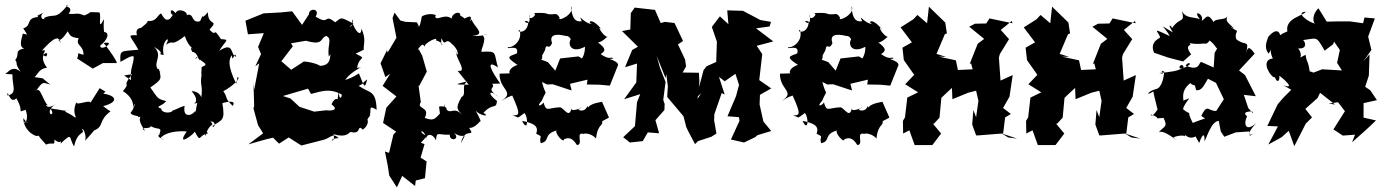

<svg xmlns="http://www.w3.org/2000/svg" viewBox="-26 -597 6025 834"><path d="M159 -257 124 -262C140 -276 143 -298 178 -303C131 -366 195 -381 175 -352C143 -356 190 -387 156 -377C207 -434 230 -445 238 -410C216 -450 220 -386 268 -461C278 -447 276 -435 316 -431C300 -397 336 -405 337 -359C298 -368 322 -372 309 -343L377 -299L421 -323H478C495 -315 440 -393 424 -410C483 -422 410 -369 409 -399C439 -420 455 -458 424 -458C441 -434 418 -443 426 -514C395 -457 416 -526 406 -543C343 -546 381 -545 340 -530C304 -544 312 -534 272 -537C299 -573 242 -565 270 -577C212 -506 214 -541 167 -520C166 -502 138 -526 165 -543C124 -521 142 -538 138 -523C84 -518 114 -485 75 -474C99 -436 93 -448 73 -451C63 -415 59 -391 79 -387C33 -376 62 -363 40 -336C54 -320 35 -325 64 -285C23 -321 2 -270 -6 -276L28 -274C26 -226 52 -191 6 -182C6 -221 15 -139 45 -170C82 -107 44 -108 85 -120C94 -100 95 -66 77 -63C91 -85 107 -41 75 -84C77 -21 142 3 138 -9C152 0 130 -16 174 31C205 18 213 40 210 9C243 37 242 -1 237 27C292 -25 271 1 296 39C310 -31 346 -13 331 -34C333 -47 353 -6 343 15C377 -21 419 -75 382 -30C428 -48 399 -73 455 -114C455 -114 461 -106 422 -136C490 -153 481 -182 423 -190L432 -199L407 -214L367 -151C364 -167 293 -131 308 -158C281 -104 315 -80 298 -88C270 -111 237 -112 273 -120C252 -112 251 -119 193 -126C223 -82 157 -100 214 -145C177 -115 163 -152 185 -137C162 -150 149 -230 129 -200C162 -247 158 -238 192 -230Z M513 -269 548 -275C497 -210 547 -248 508 -201C525 -191 557 -166 552 -126C562 -169 564 -133 541 -107C547 -91 584 -96 573 -88C603 -92 556 -93 605 -28C571 -49 626 -33 629 -49C661 -30 680 -50 666 -12C644 -3 717 25 671 3C694 -25 750 -29 785 -26C736 46 815 -13 820 -25C849 28 833 -10 878 -18C861 -34 850 -53 868 -6C877 -63 912 -48 888 -69C916 -72 906 -36 896 -49C939 -78 953 -71 940 -149C940 -149 1005 -169 985 -137C947 -173 966 -169 944 -201C982 -220 1023 -259 1006 -263L1000 -233C960 -316 969 -341 981 -357C985 -318 992 -380 1000 -351C973 -353 994 -421 926 -376C953 -421 976 -425 934 -427C894 -488 920 -430 884 -468C928 -517 877 -479 877 -544C838 -497 867 -556 843 -505C797 -492 824 -558 769 -523C816 -534 748 -571 737 -540C709 -572 713 -531 725 -533C708 -502 691 -504 674 -539C656 -531 655 -502 616 -506C606 -500 635 -513 580 -471C608 -476 556 -485 569 -444C522 -445 541 -443 575 -381C500 -373 494 -383 497 -329C493 -323 550 -364 555 -350C554 -315 538 -300 543 -249ZM848 -269 851 -280C840 -222 857 -231 848 -171C853 -159 849 -201 806 -201C856 -145 791 -141 831 -150C816 -91 832 -87 822 -116C811 -95 766 -81 776 -137C760 -135 697 -101 729 -120C713 -99 672 -109 675 -125C643 -136 677 -133 696 -158C655 -168 661 -170 627 -217C680 -254 675 -254 664 -298L650 -291C666 -283 653 -274 671 -284C625 -322 689 -348 643 -394C704 -356 645 -366 685 -358C671 -422 722 -449 695 -403C734 -427 710 -393 766 -432C788 -454 767 -422 817 -380C828 -371 790 -408 809 -372C833 -368 829 -348 844 -333C833 -366 808 -320 828 -349C864 -320 882 -318 850 -306Z M1554 -381C1552 -405 1566 -423 1544 -473C1543 -420 1501 -488 1503 -513C1522 -486 1470 -466 1509 -495C1450 -524 1460 -523 1430 -500C1378 -542 1409 -484 1345 -525C1367 -561 1315 -564 1316 -535L1286 -489L1243 -548L1193 -543L1119 -539L1040 -507L1051 -448L1120 -453L1095 -393L1108 -362L1083 -309L1100 -322L1078 -207L1075 -238L1078 -136L1075 -126L1095 -53L1117 -18L1053 30C1087 21 1122 9 1160 1L1186 27L1228 0L1283 35L1381 10C1411 1 1420 -22 1445 3C1389 6 1433 33 1423 -14C1480 3 1489 -21 1497 -24C1545 -11 1524 -56 1547 -37C1545 -25 1580 -55 1570 -77C1571 -86 1604 -111 1556 -97C1611 -84 1555 -155 1610 -120C1607 -206 1583 -190 1532 -224C1567 -242 1534 -226 1569 -252C1557 -207 1557 -221 1533 -278C1477 -242 1453 -250 1449 -240C1484 -240 1460 -258 1536 -302C1514 -304 1568 -309 1525 -302C1534 -358 1573 -336 1519 -364ZM1440 -165C1427 -176 1410 -139 1416 -142C1443 -123 1423 -114 1390 -118L1339 -112L1275 -133L1236 -169L1203 -180L1312 -212L1325 -189C1376 -202 1406 -214 1458 -187C1461 -173 1445 -157 1446 -203ZM1411 -362C1404 -353 1418 -307 1351 -311C1388 -284 1382 -322 1294 -330L1239 -294L1196 -331L1246 -396L1238 -409L1303 -420C1382 -397 1363 -432 1391 -441C1419 -428 1395 -404 1402 -352Z M1797 -477 1785 -500 1736 -502 1713 -508 1688 -542 1679 -519 1696 -433 1658 -369 1655 -379 1627 -322 1648 -262 1669 -277 1636 -224 1696 -178 1652 -129 1638 -63 1695 -25 1683 -13 1664 67 1646 61 1658 121 1665 166 1698 217 1721 167 1777 211 1780 187 1820 177 1827 104 1801 88 1818 29 1802 23 1829 -6C1779 -28 1818 -45 1828 12C1818 -10 1849 -27 1868 13C1870 -30 1878 -9 1928 -12C1925 20 1977 10 1946 -20C1996 15 2005 -37 1976 26C1990 -49 2043 5 2012 -41C2005 -45 2028 -29 2063 -75C2055 -64 2078 -50 2039 -118C2054 -96 2108 -86 2074 -107C2117 -153 2128 -119 2133 -158C2082 -198 2107 -208 2142 -173C2078 -220 2130 -210 2112 -233L2147 -234C2110 -286 2079 -343 2137 -304C2118 -369 2136 -376 2067 -372C2056 -369 2093 -433 2070 -442C2113 -461 2081 -436 2024 -441C2093 -446 2029 -482 2023 -513C2001 -482 2046 -549 1990 -515C2026 -486 1961 -551 1971 -520C1985 -555 1936 -543 1936 -516C1905 -541 1871 -503 1864 -525C1880 -535 1831 -543 1806 -525C1796 -460 1787 -485 1787 -485ZM1885 -104C1861 -77 1855 -72 1819 -85C1845 -134 1780 -123 1802 -153L1792 -225L1795 -224L1828 -286L1808 -355L1793 -383C1776 -363 1813 -427 1817 -392C1816 -411 1881 -441 1867 -422C1917 -407 1883 -380 1892 -431C1909 -387 1907 -439 1936 -407C1980 -369 1957 -339 1954 -380C1953 -337 2004 -293 1966 -284C1972 -287 1988 -291 1962 -289L2010 -229C1951 -230 1942 -229 2005 -244C1974 -227 2003 -186 1979 -176C1946 -120 1967 -119 1981 -98C1941 -145 1924 -79 1902 -147C1910 -93 1933 -143 1881 -134Z M2617 -85 2619 -87 2589 -155C2508 -141 2538 -119 2525 -136C2514 -101 2462 -123 2502 -130C2491 -125 2449 -107 2457 -131C2448 -77 2425 -127 2407 -131C2353 -129 2347 -108 2335 -152C2326 -137 2300 -130 2327 -159C2352 -219 2347 -168 2328 -241L2350 -230L2375 -231L2457 -204L2450 -233L2526 -251L2523 -230L2579 -229L2623 -225L2659 -315C2657 -337 2597 -342 2637 -342C2629 -357 2629 -330 2583 -362C2607 -377 2605 -387 2571 -413C2589 -411 2620 -448 2613 -436C2587 -444 2562 -500 2591 -464C2542 -529 2521 -498 2547 -492C2507 -495 2483 -545 2501 -505C2490 -504 2458 -496 2455 -571C2474 -535 2391 -499 2405 -520C2391 -545 2383 -533 2363 -535C2344 -534 2363 -544 2287 -540C2320 -542 2268 -494 2272 -535C2288 -464 2227 -519 2269 -503C2266 -444 2210 -459 2231 -467C2247 -413 2189 -385 2181 -393C2169 -377 2231 -409 2219 -365C2183 -351 2168 -351 2222 -315C2175 -300 2178 -263 2212 -279L2144 -277C2142 -206 2216 -198 2149 -157C2187 -180 2187 -177 2199 -182C2239 -94 2228 -97 2200 -95C2234 -88 2212 -77 2252 -106C2270 -87 2267 -19 2242 -72C2290 -62 2316 -51 2303 -16C2340 1 2312 -7 2323 25C2366 16 2331 -14 2394 -31C2374 -29 2433 45 2424 -4C2419 27 2444 -26 2480 33C2512 32 2468 -30 2514 -14C2499 -17 2539 -24 2563 5C2571 -68 2600 -44 2587 -81C2568 -39 2581 -35 2587 -69ZM2495 -326 2528 -327 2487 -352 2407 -343 2386 -290 2354 -327C2286 -356 2334 -314 2329 -356L2341 -378C2348 -418 2356 -373 2372 -410C2358 -448 2390 -451 2431 -441C2462 -441 2450 -399 2464 -436C2434 -421 2445 -357 2515 -394C2515 -326 2469 -328 2480 -295Z M3004 -167 3012 -242 3010 -281 2939 -282 2954 -308 2950 -338 2919 -404 2941 -419 2904 -497 2862 -502 2844 -497 2819 -554 2731 -564 2714 -540 2712 -469 2676 -462 2745 -394 2720 -380 2689 -305 2741 -321 2738 -239 2685 -166 2755 -188 2741 -153 2732 -49 2681 -1 2710 22 2766 16 2788 -22 2837 -18 2821 -75 2860 -119 2861 -145 2855 -163 2865 -241 2841 -302 2826 -355 2865 -258 2868 -275 2875 -223 2872 -176 2943 -92 2955 -45 2963 -28 2993 29 3006 16 3064 -3 3086 -17 3076 -74 3077 -101 3109 -193 3122 -186 3097 -263 3122 -244 3194 -294 3156 -315 3190 -210 3186 -235 3171 -179 3134 -92 3184 -88 3186 -72 3149 9 3206 22 3254 -1 3265 -10 3324 -28 3290 -69 3270 -159 3273 -130 3275 -185 3324 -213 3272 -249 3285 -362 3261 -398 3333 -417 3258 -474 3317 -482 3323 -502 3277 -510 3201 -550 3133 -552 3138 -492 3101 -526 3066 -480 3088 -416 3085 -328 3043 -309 3030 -292 3016 -239 2994 -168 3019 -192Z M3835 -85 3837 -87 3807 -155C3726 -141 3756 -119 3743 -136C3732 -101 3680 -123 3720 -130C3709 -125 3667 -107 3675 -131C3666 -77 3643 -127 3625 -131C3571 -129 3565 -108 3553 -152C3544 -137 3518 -130 3545 -159C3570 -219 3565 -168 3546 -241L3568 -230L3593 -231L3675 -204L3668 -233L3744 -251L3741 -230L3797 -229L3841 -225L3877 -315C3875 -337 3815 -342 3855 -342C3847 -357 3847 -330 3801 -362C3825 -377 3823 -387 3789 -413C3807 -411 3838 -448 3831 -436C3805 -444 3780 -500 3809 -464C3760 -529 3739 -498 3765 -492C3725 -495 3701 -545 3719 -505C3708 -504 3676 -496 3673 -571C3692 -535 3609 -499 3623 -520C3609 -545 3601 -533 3581 -535C3562 -534 3581 -544 3505 -540C3538 -542 3486 -494 3490 -535C3506 -464 3445 -519 3487 -503C3484 -444 3428 -459 3449 -467C3465 -413 3407 -385 3399 -393C3387 -377 3449 -409 3437 -365C3401 -351 3386 -351 3440 -315C3393 -300 3396 -263 3430 -279L3362 -277C3360 -206 3434 -198 3367 -157C3405 -180 3405 -177 3417 -182C3457 -94 3446 -97 3418 -95C3452 -88 3430 -77 3470 -106C3488 -87 3485 -19 3460 -72C3508 -62 3534 -51 3521 -16C3558 1 3530 -7 3541 25C3584 16 3549 -14 3612 -31C3592 -29 3651 45 3642 -4C3637 27 3662 -26 3698 33C3730 32 3686 -30 3732 -14C3717 -17 3757 -24 3781 5C3789 -68 3818 -44 3805 -81C3786 -39 3799 -35 3805 -69ZM3713 -326 3746 -327 3705 -352 3625 -343 3604 -290 3572 -327C3504 -356 3552 -314 3547 -356L3559 -378C3566 -418 3574 -373 3590 -410C3576 -448 3608 -451 3649 -441C3680 -441 3668 -399 3682 -436C3652 -421 3663 -357 3733 -394C3733 -326 3687 -328 3698 -295Z M4353 0 4331 -14 4340 -87 4365 -102 4331 -128 4359 -177 4373 -271 4320 -247 4313 -347 4317 -362 4357 -427 4321 -467 4369 -506 4372 -496 4272 -517 4258 -495 4209 -494 4184 -481 4249 -428 4221 -407 4186 -319 4192 -322 4199 -296 4135 -293 4126 -335 4052 -351 4083 -350 4042 -363 4078 -448 4087 -452 4080 -499 4009 -568 4001 -496 3959 -532 3941 -513 3886 -478 3935 -413 3894 -390 3900 -336 3945 -272 3906 -231 3962 -196 3915 -173 3905 -87 3896 -72 3897 -17 3924 -31 3947 33H4024L4062 -17L4027 -59L4032 -61L4055 -86L4063 -172C4078 -187 4094 -201 4109 -215L4111 -166L4179 -194L4214 -203L4224 -159L4214 -88L4202 -119L4197 -56L4214 -9H4225L4326 -17L4392 5Z M4888 0 4866 -14 4875 -87 4900 -102 4866 -128 4894 -177 4908 -271 4855 -247 4848 -347 4852 -362 4892 -427 4856 -467 4904 -506 4907 -496 4807 -517 4793 -495 4744 -494 4719 -481 4784 -428 4756 -407 4721 -319 4727 -322 4734 -296 4670 -293 4661 -335 4587 -351 4618 -350 4577 -363 4613 -448 4622 -452 4615 -499 4544 -568 4536 -496 4494 -532 4476 -513 4421 -478 4470 -413 4429 -390 4435 -336 4480 -272 4441 -231 4497 -196 4450 -173 4440 -87 4431 -72 4432 -17 4459 -31 4482 33H4559L4597 -17L4562 -59L4567 -61L4590 -86L4598 -172C4613 -187 4629 -201 4644 -215L4646 -166L4714 -194L4749 -203L4759 -159L4749 -88L4737 -119L4732 -56L4749 -9H4760L4861 -17L4927 5Z M5396 -128 5377 -185 5429 -179 5382 -271 5356 -291 5424 -364C5403 -393 5394 -398 5387 -366C5401 -429 5383 -394 5344 -427C5337 -448 5348 -458 5347 -463C5333 -470 5303 -490 5335 -473C5306 -502 5297 -502 5305 -528C5300 -507 5251 -519 5246 -501C5217 -546 5214 -517 5193 -506C5209 -534 5149 -561 5186 -513C5164 -525 5125 -514 5108 -549C5122 -494 5102 -527 5064 -474C5070 -478 5036 -507 5069 -456C4995 -500 5035 -481 5055 -440C4967 -483 5008 -458 5013 -435C5020 -433 4964 -420 4987 -368L5048 -347L5113 -330L5148 -361C5111 -412 5164 -393 5137 -414C5128 -418 5139 -401 5206 -408C5230 -400 5244 -463 5218 -429C5269 -391 5238 -398 5282 -372C5275 -410 5268 -401 5250 -367L5246 -304L5194 -327C5179 -333 5192 -283 5124 -312C5135 -330 5151 -322 5137 -313C5069 -273 5107 -339 5116 -304C5089 -288 5065 -285 5010 -280C5048 -269 5000 -299 5031 -286C5030 -269 5023 -215 4995 -210C4964 -203 4942 -174 4988 -202C4976 -218 4996 -148 5002 -122C5007 -128 4977 -80 4972 -100C5024 -84 4976 -80 5028 -85C5050 -41 5027 -50 5005 -19C5020 -43 5088 17 5083 8C5043 -1 5119 -15 5122 -4C5118 -26 5133 20 5175 -9C5150 -30 5160 -18 5183 24C5199 -22 5208 -16 5206 17C5216 1 5235 -70 5268 -72C5280 -12 5271 -36 5292 -3L5342 -22L5400 -26L5403 -7L5419 -17C5383 2 5405 -37 5432 -63C5383 -20 5375 -60 5391 -92C5358 -117 5433 -116 5414 -107ZM5111 -159C5123 -157 5094 -195 5144 -236C5165 -217 5161 -242 5170 -205C5193 -204 5199 -217 5221 -255L5256 -237L5290 -166L5257 -115C5220 -114 5220 -149 5192 -94C5211 -75 5227 -92 5155 -63C5122 -127 5159 -92 5119 -117C5128 -123 5090 -105 5140 -170Z M5583 -207 5548 -172 5524 -144 5479 -50 5525 -48 5483 31 5541 -1 5572 -29 5596 38 5646 -60 5673 -87 5644 -124 5697 -171 5708 -194 5773 -143 5745 -147 5786 -153 5816 -114 5766 -35 5807 -8 5860 -12 5847 21C5882 -10 5918 -41 5951 -74L5897 -86V-149L5955 -162L5926 -205L5904 -220L5920 -269L5923 -361L5896 -330L5931 -380L5917 -438L5946 -517L5901 -521L5895 -496L5838 -504H5782L5737 -503L5701 -561C5673 -536 5675 -495 5689 -494C5662 -497 5596 -544 5646 -546C5636 -528 5555 -519 5566 -460C5575 -464 5521 -445 5534 -436C5538 -444 5527 -488 5483 -437C5481 -427 5460 -392 5485 -364C5508 -403 5481 -386 5503 -343C5455 -338 5479 -283 5505 -262C5536 -270 5494 -264 5512 -261C5523 -232 5534 -248 5531 -268C5545 -259 5607 -205 5548 -227ZM5622 -347C5600 -331 5644 -344 5613 -387C5666 -381 5635 -438 5625 -422C5700 -430 5688 -445 5728 -377L5765 -405L5769 -416L5794 -380L5782 -324L5803 -291L5717 -296L5670 -278C5707 -275 5634 -302 5665 -274C5655 -344 5652 -315 5645 -359Z"/></svg>

Font: Asimov Aggro
Style: Condensed
Weight: 500
Designer: Google
Version: Version 2.000980; 2014